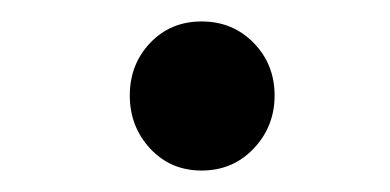

<svg xmlns="http://www.w3.org/2000/svg" viewBox="-20 -673 364 179"><path d="M101 -584Q101 -613 120 -633Q139 -653 168 -653Q197 -653 216.5 -633Q236 -613 236 -584Q236 -555 216.5 -534.5Q197 -514 168 -514Q139 -514 120 -534.5Q101 -555 101 -584Z"/></svg>

Font: Noto Sans Devanagari UI SemiBold
Style: Regular
Weight: 600
Designer: Jelle Bosma - Monotype Design Team
Foundry: Monotype Imaging Inc.
Version: Version 2.003; ttfautohint (v1.8.4.7-5d5b)